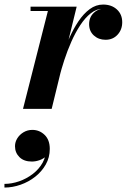

<svg xmlns="http://www.w3.org/2000/svg" viewBox="-92 -490 570 864"><path d="M11.5 0 123.5 -440.5H45.5V-460H253L140.5 0ZM163.5 -143Q172.5 -183.5 186.2 -228.5Q200 -273.5 218.8 -316.2Q237.5 -359 260.8 -393.8Q284 -428.5 311.8 -449Q339.5 -469.5 372 -469.5Q410 -469.5 434 -447.5Q458 -425.5 458 -390Q458 -356.5 437 -333.8Q416 -311 383 -311Q351.5 -311 330.2 -330.5Q309 -350 309 -381Q309 -412.5 330 -432.2Q351 -452 384 -452Q415.5 -452 436.2 -436Q457 -420 457 -390L437.5 -390.5Q437.5 -418 419.8 -434.2Q402 -450.5 371.5 -450.5Q342 -450.5 316.5 -430.2Q291 -410 269 -376.5Q247 -343 229 -302.2Q211 -261.5 197.5 -220Q184 -178.5 175 -143ZM-72 354V337.5Q-39.5 337.5 -6.2 326Q27 314.5 55.2 293Q83.5 271.5 100 241.8Q116.5 212 115 175.5H131Q131 196 118.5 209.8Q106 223.5 87.5 230.2Q69 237 51.5 237Q15.5 237 -4.5 217Q-24.5 197 -24.5 168Q-24.5 149 -14 132.2Q-3.5 115.5 14.2 105Q32 94.5 53.5 94.5Q85.5 94.5 108.8 117Q132 139.5 132 180Q132 218.5 114 250.2Q96 282 66.5 305.2Q37 328.5 0.8 341.2Q-35.5 354 -72 354Z"/></svg>

Font: Bodoni Moda 11pt
Style: Bold Italic
Weight: 700
Italic angle: -13°
Designer: Owen Earl
Foundry: indestructible type
Version: Version 2.004